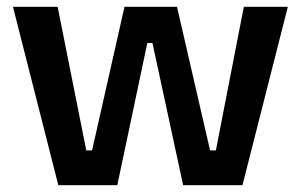

<svg xmlns="http://www.w3.org/2000/svg" viewBox="-20 -543 883 563"><path d="M151 0 18 -523H149L233 -102H250L345 -523H499L596 -102H613L695 -523H824L691 0H517L427 -417H412L324 0Z"/></svg>

Font: Bricolage Grotesque 17pt SemiBold
Style: Regular
Weight: 600
Version: Version 1.001;gftools[0.9.33.dev8+g029e19f]